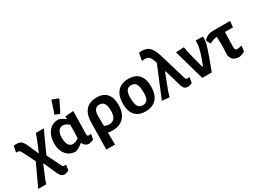

<svg xmlns="http://www.w3.org/2000/svg" viewBox="-40 -1531 3382 2515"><g transform="rotate(-30 1651.5 -273.0)"><path d="M12 185 165 -145 76 -323Q58 -358 45.5 -366Q33 -374 6 -369L0 -380L16 -465Q84 -474 117.5 -456Q151 -438 176 -380L251 -212L332 -408L351 -465H472L324 -141L429 71Q442 101 477 90L487 98L473 175Q446 188 415 194Q378 193 359.5 176.5Q341 160 322 115L237 -75L152 128L134 185Z M742 -734 753 -740 837 -708 841 -695Q812 -636 759 -530L748 -524L682 -550Q712 -635 742 -734ZM687 7Q594 7 542 -57.5Q490 -122 490 -224Q490 -333 544.5 -402Q599 -471 697 -471Q747 -457 789 -421H795V-460L920 -469L913 -121Q913 -104 918.5 -97.5Q924 -91 938 -91Q949 -91 961 -95L971 -87L959 -17Q922 3 880 6Q822 -1 801 -54H791Q746 -12 687 7ZM614 -239Q614 -168 637 -132Q660 -96 701 -96Q744 -96 791 -131L795 -237V-334Q748 -374 703 -374Q661 -374 637.5 -339Q614 -304 614 -239Z M1042 185 1048 -217Q1048 -340 1105.5 -405.5Q1163 -471 1273 -471Q1369 -471 1421.5 -413.5Q1474 -356 1474 -246Q1474 -123 1413 -56.5Q1352 10 1239 10Q1203 10 1171 3L1174 185ZM1168 -252 1170 -98Q1210 -81 1244 -81Q1294 -81 1322 -117.5Q1350 -154 1350 -227Q1350 -372 1256 -372Q1214 -372 1191 -341.5Q1168 -311 1168 -252Z M1754 -474Q1856 -474 1910 -414Q1964 -354 1964 -241Q1964 -119 1906.5 -54.5Q1849 10 1740 10Q1638 10 1584 -50Q1530 -110 1530 -222Q1530 -344 1587.5 -409Q1645 -474 1754 -474ZM1745 -384Q1697 -384 1675 -351Q1653 -318 1653 -245Q1653 -155 1675.5 -116.5Q1698 -78 1749 -78Q1797 -78 1818.5 -111Q1840 -144 1840 -218Q1840 -307 1817.5 -345.5Q1795 -384 1745 -384Z M2103 7 1992 -5 2183 -469Q2159 -550 2131 -573.5Q2103 -597 2033 -587L2028 -598L2048 -701Q2143 -711 2193 -672.5Q2243 -634 2278 -519L2398 -117Q2404 -97 2414.5 -92.5Q2425 -88 2451 -94L2460 -86L2447 -11Q2415 5 2382 8Q2346 6 2328.5 -11Q2311 -28 2298 -74L2228 -314H2219L2125 -71Z M2878 -465Q2882 -417 2870.5 -366Q2859 -315 2816 -195L2744 0H2600L2469 -462L2592 -468L2605 -391L2674 -125H2683L2723 -232Q2776 -379 2769 -460L2775 -467Z M3163 6Q3099 6 3065.5 -25Q3032 -56 3032 -112L3037 -220L3034 -371Q2981 -367 2929 -337L2916 -339L2890 -391L2891 -405Q2944 -464 3035 -464H3283L3287 -457L3280 -372H3158L3152 -146Q3152 -120 3161.5 -108.5Q3171 -97 3193 -97Q3214 -97 3248 -110L3257 -100L3245 -24Q3206 -3 3163 6Z"/></g></svg>

Font: Alegreya Sans SC
Style: Bold
Weight: 700
Designer: Juan Pablo del Peral
Foundry: Huerta Tipografica
Version: Version 2.007